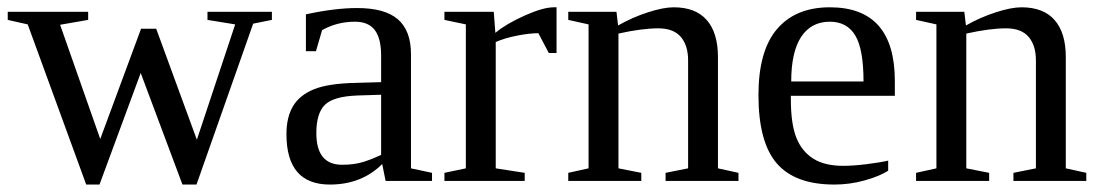

<svg xmlns="http://www.w3.org/2000/svg" viewBox="-20 -491 2983 521"><path d="M513.2 9.8H475.1L361.8 -293L250 9.8H213.9L55.2 -424.8L1 -437V-459H219.2V-437L143.1 -423.8L252 -113.8L362.8 -413.1H403.8L514.2 -111.8L618.2 -424.8L543 -437V-459H717.8V-437L667 -426.8Z M949.2 -469.2Q1024.4 -469.2 1059.8 -438.5Q1095.2 -407.7 1095.2 -344.2V-34.2L1152.3 -22V0H1026.4L1017.1 -45.9Q961.4 9.8 875 9.8Q757.3 9.8 757.3 -127Q757.3 -172.9 775.1 -202.9Q793 -232.9 832 -248.8Q871.1 -264.6 945.3 -266.1L1014.2 -268.1V-339.8Q1014.2 -387.2 996.8 -409.7Q979.5 -432.1 943.4 -432.1Q894.5 -432.1 854 -409.2L837.4 -352.1H810.1V-452.1Q889.2 -469.2 949.2 -469.2ZM1014.2 -233.9 950.2 -231.9Q884.8 -229.5 861.6 -206.5Q838.4 -183.6 838.4 -129.9Q838.4 -43.9 908.2 -43.9Q941.4 -43.9 965.6 -51.5Q989.7 -59.1 1014.2 -70.8Z M1490.2 -471.2V-347.2H1469.2L1440.9 -400.9Q1416.5 -400.9 1383.1 -394.3Q1349.6 -387.7 1325.2 -377V-34.2L1403.8 -22V0H1186V-22L1244.1 -34.2V-424.8L1186 -437V-459H1319.8L1324.2 -401.9Q1353.5 -426.3 1403.6 -448.7Q1453.6 -471.2 1482.9 -471.2Z M1657.2 -421.9Q1694.8 -443.4 1737.3 -457.3Q1779.8 -471.2 1808.1 -471.2Q1867.7 -471.2 1897.9 -436.5Q1928.2 -401.9 1928.2 -335.9V-34.2L1983.9 -22V0H1786.1V-22L1847.2 -34.2V-327.1Q1847.2 -367.7 1827.4 -390.9Q1807.6 -414.1 1766.1 -414.1Q1722.2 -414.1 1658.2 -399.9V-34.2L1720.2 -22V0H1522V-22L1577.1 -34.2V-424.8L1522 -437V-459H1652.8Z M2126 -231V-222.2Q2126 -154.8 2140.9 -117.4Q2155.8 -80.1 2186.8 -60.5Q2217.8 -41 2268.1 -41Q2294.4 -41 2330.6 -45.4Q2366.7 -49.8 2390.1 -55.2V-27.8Q2366.7 -12.7 2326.4 -1.5Q2286.1 9.8 2244.1 9.8Q2137.2 9.8 2087.6 -47.9Q2038.1 -105.5 2038.1 -232.9Q2038.1 -353 2088.4 -412.1Q2138.7 -471.2 2231.9 -471.2Q2408.2 -471.2 2408.2 -271V-231ZM2231.9 -432.1Q2181.2 -432.1 2154.1 -391.1Q2127 -350.1 2127 -270H2323.2Q2323.2 -357.4 2300.8 -394.8Q2278.3 -432.1 2231.9 -432.1Z M2601.1 -421.9Q2638.7 -443.4 2681.2 -457.3Q2723.6 -471.2 2752 -471.2Q2811.5 -471.2 2841.8 -436.5Q2872.1 -401.9 2872.1 -335.9V-34.2L2927.7 -22V0H2730V-22L2791 -34.2V-327.1Q2791 -367.7 2771.2 -390.9Q2751.5 -414.1 2710 -414.1Q2666 -414.1 2602.1 -399.9V-34.2L2664.1 -22V0H2465.8V-22L2521 -34.2V-424.8L2465.8 -437V-459H2596.7Z"/></svg>

Font: Tinos
Style: Regular
Weight: 400
Designer: Steve Matteson
Foundry: Monotype Imaging Inc.
Version: Version 1.23